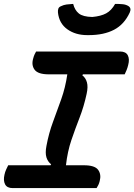

<svg xmlns="http://www.w3.org/2000/svg" viewBox="-20 -964 689 984"><path d="M475 0H45Q16 0 6 -19.5Q-4 -39 3 -69Q6 -83 11.5 -95Q17 -107 22 -117H239L242 -122Q225 -135 218 -157.5Q211 -180 218 -216Q230 -281 251.5 -339Q273 -397 294 -456Q315 -515 325 -583H230Q175 -583 157.5 -606.5Q140 -630 150 -664Q153 -676 157 -684.5Q161 -693 165 -700H595Q625 -700 635 -680.5Q645 -661 637 -631Q634 -618 629 -605.5Q624 -593 619 -583H405L402 -578Q419 -565 425.5 -542Q432 -519 424 -483Q410 -418 388 -361.5Q366 -305 346 -246.5Q326 -188 318 -117H410Q466 -117 483 -93.5Q500 -70 491 -36Q488 -24 484 -16Q480 -8 475 0ZM570 -944Q591 -944 608 -942.5Q625 -941 638 -933Q655 -922 645 -900Q617 -839 564.5 -811.5Q512 -784 435 -784H427Q367 -784 325 -814Q283 -844 277 -900Q276 -911 279 -919.5Q282 -928 292 -932Q306 -939 321 -941Q336 -943 355 -944Q363 -912 384 -895Q405 -878 453 -877Q497 -881 524 -895.5Q551 -910 570 -944Z"/></svg>

Font: Recursive Mn Csl St SmB
Style: Italic
Weight: 600
Italic angle: -15°
Monospace: yes
Version: Version 1.079;hotconv 1.0.112;makeotfexe 2.5.65598; ttfautoh